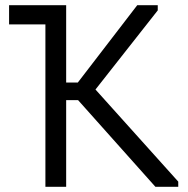

<svg xmlns="http://www.w3.org/2000/svg" viewBox="-20 -720 724 740"><path d="M235 0H155V-626H15V-700H235V-402H280L509 -700H588V-680L348 -375L667 -20V0H579L281 -334H235Z"/></svg>

Font: Tilda Sans
Style: Regular
Weight: 400
Designer: ParaType Ltd
Foundry: ParaType Ltd
Version: Version 1.002W